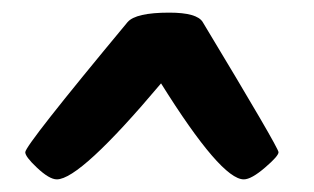

<svg xmlns="http://www.w3.org/2000/svg" viewBox="-20 -432 497 304"><path d="M235 -300Q107 -148 70 -148Q58 -148 38 -167Q20 -184 20 -191Q20 -202 182 -397Q195 -412 248 -412Q292 -412 301 -397Q421 -198 421 -191Q421 -185 400 -167Q378 -148 366 -148Q330 -148 235 -300Z"/></svg>

Font: PoetsenOne
Style: Regular
Weight: 400
Designer: Rodrigo Fuenzalida, Pablo Impallari
Foundry: Pablo Impallari, Rodrigo Fuenzalida
Version: Version 1.000